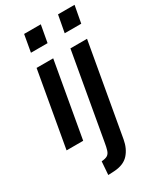

<svg xmlns="http://www.w3.org/2000/svg" viewBox="-232 -780 926 1101"><g transform="rotate(-30 231.0 -229.0)"><path d="M5 0 92.5 -495.5H202.5L115 0ZM108 -587 128 -700H238.5L218 -587ZM141.5 242 148 155Q174 153 186.8 145.2Q199.5 137.5 205.8 118.8Q212 100 217.5 66L316.5 -495.5H426.5L319.5 109.5Q309.5 165 277.5 200.5Q245.5 236 182 240ZM331.5 -587 352.5 -700H462L441 -587Z"/></g></svg>

Font: Cabin SemiCondensedSemiBold
Style: Italic
Weight: 600
Width: 4
Italic angle: -10°
Designer: Pablo Impallari
Foundry: Pablo Impallari. http://www.impallari.com Igino Marini. http://www.ikern.com
Version: Version 3.001